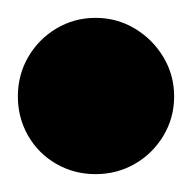

<svg xmlns="http://www.w3.org/2000/svg" viewBox="-57 -688 215 215"><path d="M-37 -580Q-37 -556 -25.5 -536Q-14 -516 6 -504.5Q26 -493 50 -493Q74 -493 94 -504.5Q114 -516 126 -536Q138 -556 138 -580Q138 -604 126 -624Q114 -644 94 -656Q74 -668 50 -668Q26 -668 6 -656Q-14 -644 -25.5 -624Q-37 -604 -37 -580Z"/></svg>

Font: Linefont
Style: Bold
Weight: 700
Monospace: yes
Version: Version 3.002;gftools[0.9.33]